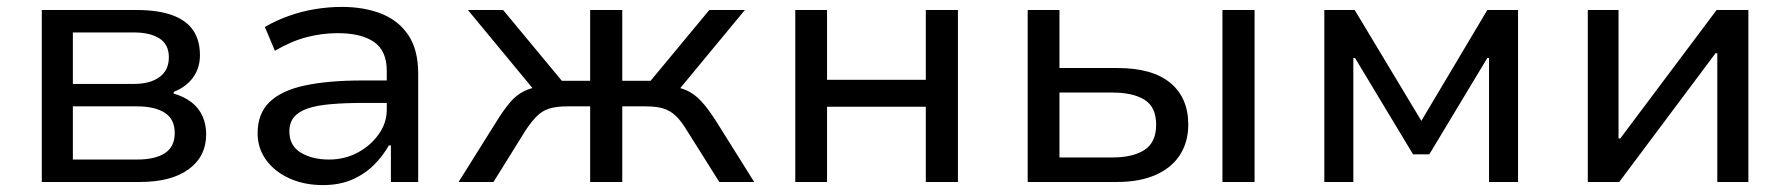

<svg xmlns="http://www.w3.org/2000/svg" viewBox="-20 -527 5183 556"><path d="M101 0V-498H376Q438 -498 479 -483Q520 -468 539.5 -439Q559 -410 559 -367Q559 -330 539 -302.5Q519 -275 483 -261V-256Q514 -247 535 -230.5Q556 -214 566.5 -190.5Q577 -167 577 -138Q577 -74 526.5 -37Q476 0 385 0ZM191 -65H377Q429 -65 457.5 -83.5Q486 -102 486 -142Q486 -182 457 -200.5Q428 -219 377 -219H191ZM191 -284H368Q415 -284 442 -304Q469 -324 469 -361Q469 -398 442 -415.5Q415 -433 368 -433H191Z M915 9Q861 9 818 -10.5Q775 -30 750.5 -64Q726 -98 726 -141Q726 -198 760.5 -231.5Q795 -265 863 -279.5Q931 -294 1031 -294H1115V-229H1037Q981 -229 939.5 -225.5Q898 -222 871.5 -213Q845 -204 831.5 -188Q818 -172 818 -146Q818 -105 851 -85Q884 -65 933 -65Q978 -65 1015.5 -85Q1053 -105 1076.5 -138Q1100 -171 1100 -209V-322Q1100 -380 1063 -405.5Q1026 -431 958 -431Q913 -431 868.5 -419.5Q824 -408 776 -380L747 -449Q780 -468 816.5 -481Q853 -494 892 -500.5Q931 -507 970 -507Q1035 -507 1085 -487Q1135 -467 1163 -424.5Q1191 -382 1191 -314V0H1112V-106H1106Q1090 -77 1064 -50.5Q1038 -24 1001 -7.5Q964 9 915 9Z M1308 0 1417 -174Q1438 -208 1456.5 -230Q1475 -252 1498.5 -263.5Q1522 -275 1557 -278L1536 -255L1335 -498H1437L1607 -293H1689V-498H1782V-293H1864L2034 -498H2137L1936 -255L1915 -278Q1947 -275 1969 -265Q1991 -255 2011 -233.5Q2031 -212 2055 -174L2164 0H2063L1968 -151Q1953 -176 1937.5 -191Q1922 -206 1902 -212.5Q1882 -219 1849 -219H1782V0H1689V-219H1623Q1591 -219 1570.5 -212.5Q1550 -206 1535 -191Q1520 -176 1503 -151L1409 0Z M2283 0V-498H2375V-296H2661V-498H2754V0H2661V-218H2375V0Z M2956 0V-498H3048V-330H3216Q3317 -330 3369 -287Q3421 -244 3421 -166Q3421 -116 3397 -78.5Q3373 -41 3326.5 -20.5Q3280 0 3215 0ZM3048 -71H3201Q3261 -71 3294.5 -93Q3328 -115 3328 -166Q3328 -217 3294.5 -238Q3261 -259 3201 -259H3048ZM3520 0V-498H3613V0Z M3815 0V-498H3903L4096 -177L4287 -498H4376V0H4292V-359H4287L4119 -80H4072L3904 -359H3899V0Z M4578 0V-498H4667V-126H4672L4951 -498H5043V0H4953V-373H4948L4669 0Z"/></svg>

Font: Nunito Sans 6pt
Style: Regular
Weight: 400
Version: Version 3.101;gftools[0.9.27]